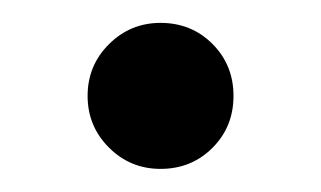

<svg xmlns="http://www.w3.org/2000/svg" viewBox="-20 -142 279 167"><path d="M56.2 -58.6Q56.2 -85 74.7 -103.5Q93.3 -122.1 119.6 -122.1Q146.5 -122.1 164.8 -103.8Q183.1 -85.4 183.1 -58.6Q183.1 -31.7 164.8 -13.4Q146.5 4.9 119.6 4.9Q93.3 4.9 74.7 -13.7Q56.2 -32.2 56.2 -58.6Z"/></svg>

Font: Anta
Style: Regular
Weight: 400
Designer: Sergej Lebedev
Foundry: Sergej Lebedev
Version: Version 1.000; ttfautohint (v1.8.4.7-5d5b)